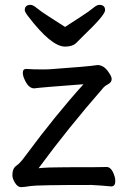

<svg xmlns="http://www.w3.org/2000/svg" viewBox="-20 -755 530 791"><path d="M67 16Q53 16 42 -1.5Q31 -19 31 -34Q31 -47 35 -57Q39 -67 51 -75Q63 -83 87 -116Q210 -282 324 -408Q149 -395 121 -391Q97 -391 81 -428Q74 -443 74 -455Q74 -471 88 -471Q115 -469 152 -469Q180 -469 189 -470Q345 -481 382 -487Q410 -487 431 -452Q440 -439 440 -429Q440 -416 426 -408.5Q412 -401 407 -395Q257 -223 139 -62Q176 -66 253 -66Q403 -66 419 -67Q435 -67 445 -46.5Q455 -26 455 -9Q455 13 438 13Q397 9 357 7Q132 7 105 11.5Q78 16 67 16ZM248 -563Q191 -563 95 -689Q82 -706 82 -713Q82 -735 106 -735Q116 -735 132 -721.5Q148 -708 182 -686.5Q216 -665 248 -644Q280 -665 313.5 -686.5Q347 -708 363 -721.5Q379 -735 389 -735Q413 -735 413 -713Q413 -693 324 -608Q310 -594 294.5 -578.5Q279 -563 248 -563Z"/></svg>

Font: LXGW WenKai TC
Style: Bold
Weight: 700
Designer: LXGW / Fontworks Inc.
Foundry: LXGW / Fontworks Inc.
Version: Version 1.330;April 28, 2024